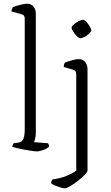

<svg xmlns="http://www.w3.org/2000/svg" viewBox="-20 -820 600 1040"><path d="M180 0Q170 0 143.5 -4Q117 -8 89.5 -14Q62 -20 47 -25Q47 -33 50 -38Q53 -43 54 -44L81 -48Q98 -50 106 -67Q114 -84 114 -119V-720Q114 -728 110.5 -734Q107 -740 96 -743L42 -758Q43 -766 45.5 -772Q48 -778 49 -781Q63 -787 88.5 -793.5Q114 -800 125 -800Q148 -800 161 -785Q174 -770 174 -746V-105Q174 -84 170.5 -69.5Q167 -55 164 -50L240 -44Q246 -36 246 -26Q237 -16 215.5 -8Q194 0 180 0ZM331 200Q323 200 308 195.5Q293 191 278.5 185Q264 179 257 173Q257 161 264 152Q308 146 339.5 133Q371 120 393 105V-420Q393 -437 375 -443L325 -457Q326 -474 332 -481Q346 -487 370 -493.5Q394 -500 405 -500Q428 -500 441 -484.5Q454 -469 454 -446V104Q454 112 438.5 127.5Q423 143 401.5 160Q380 177 360 188.5Q340 200 331 200ZM415 -613Q408 -613 397 -623.5Q386 -634 377 -648Q368 -662 368 -670Q368 -678 380 -688Q392 -698 406.5 -705.5Q421 -713 429 -713Q437 -713 447.5 -702Q458 -691 466 -677Q474 -663 474 -655Q474 -648 463 -638Q452 -628 438.5 -620.5Q425 -613 415 -613Z"/></svg>

Font: Texturina Thin
Style: Regular
Weight: 100
Designer: Guillermo Torres Carreño
Foundry: Omnibus-Type
Version: Version 1.002; ttfautohint (v1.8.3)